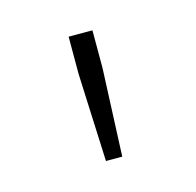

<svg xmlns="http://www.w3.org/2000/svg" viewBox="-47 -742 302 296"><g transform="rotate(-15 104.0 -594.0)"><path d="M90 -494 84 -634V-694H122V-634L116 -494Z"/></g></svg>

Font: Assistant ExtraLight ExtraLight
Style: Regular
Weight: 250
Version: Version 3.000